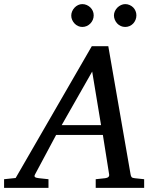

<svg xmlns="http://www.w3.org/2000/svg" viewBox="-73 -911 766 931"><path d="M374 -564 226.1 -304.2H417ZM391.1 0V-42L437 -46.9Q459 -49.8 456.1 -65.9L425.8 -256.8H199.2L97.2 -65.9Q91.8 -56.2 96.9 -52.2Q102.1 -48.3 116.2 -46.9L162.1 -42V0H-53.2V-42L2.9 -47.9L372.1 -687H452.1L560.1 -65.9Q561.5 -56.2 565.4 -52Q569.3 -47.9 580.1 -46.9L626 -42V0ZM381.3 -836.4Q381.3 -825.2 377 -814.9Q372.6 -804.7 365 -796.9Q357.4 -789.1 347.4 -784.7Q337.4 -780.3 326.2 -780.3Q315.4 -780.3 305.7 -784.7Q295.9 -789.1 288.6 -796.9Q281.2 -804.7 276.9 -814.5Q272.5 -824.2 272.5 -835.4Q272.5 -846.2 276.9 -856.2Q281.2 -866.2 288.6 -874Q295.9 -881.8 305.7 -886.5Q315.4 -891.1 326.2 -891.1Q337.4 -891.1 347.4 -886.7Q357.4 -882.3 365 -875Q372.6 -867.7 377 -857.7Q381.3 -847.7 381.3 -836.4ZM588.4 -836.4Q588.4 -825.2 584.2 -814.9Q580.1 -804.7 572.8 -796.9Q565.4 -789.1 555.4 -784.7Q545.4 -780.3 534.2 -780.3Q522.9 -780.3 512.9 -784.7Q502.9 -789.1 495.6 -796.9Q488.3 -804.7 483.9 -814.9Q479.5 -825.2 479.5 -836.4Q479.5 -846.7 484.1 -856.7Q488.8 -866.7 496.3 -874.3Q503.9 -881.8 513.9 -886.5Q523.9 -891.1 534.2 -891.1Q545.4 -891.1 555.4 -886.7Q565.4 -882.3 572.8 -875Q580.1 -867.7 584.2 -857.7Q588.4 -847.7 588.4 -836.4Z"/></svg>

Font: Charis SIL CyrE
Style: Italic
Weight: 400
Italic angle: -11°
Foundry: SIL International
Version: Version 5.000